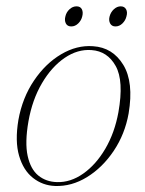

<svg xmlns="http://www.w3.org/2000/svg" viewBox="-20 -594 468 621"><path d="M281 -444.5Q344.5 -440.5 378.8 -384.2Q413 -328 396 -227Q384 -160 347.8 -106Q311.5 -52 261.5 -21.2Q211.5 9.5 158 7.5Q118 6 86.8 -18.5Q55.5 -43 41.8 -90Q28 -137 39.5 -206Q52.5 -278 89.8 -333.2Q127 -388.5 177.8 -418.5Q228.5 -448.5 281 -444.5ZM164 -5Q208 -3.5 249.2 -32.5Q290.5 -61.5 320.8 -113.2Q351 -165 363 -231Q381 -332.5 354.2 -380.5Q327.5 -428.5 276 -432Q231.5 -435.5 189.2 -406.8Q147 -378 115.8 -325Q84.5 -272 72 -201.5Q60 -132.5 69.5 -89.5Q79 -46.5 104 -26.2Q129 -6 164 -5ZM210.5 -508.5Q198 -508.5 193 -518.2Q188 -528 191.5 -541Q194.5 -554.5 204.8 -564Q215 -573.5 227.5 -573.5Q240 -573.5 244.8 -564Q249.5 -554.5 246 -541Q243 -528 233 -518.2Q223 -508.5 210.5 -508.5ZM353.5 -508.5Q341.5 -508.5 336.2 -518.2Q331 -528 334.5 -541Q338 -554.5 348.2 -564Q358.5 -573.5 370.5 -573.5Q382.5 -573.5 387.8 -564Q393 -554.5 389 -541Q386 -528 376 -518.2Q366 -508.5 353.5 -508.5Z"/></svg>

Font: Fraunces 72pt S000 Thin
Style: Italic
Weight: 100
Italic angle: -16°
Version: Version 1.000; ttfautohint (v1.8.3)